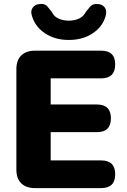

<svg xmlns="http://www.w3.org/2000/svg" viewBox="-20 -965 654 985"><path d="M160 0Q114 0 89 -24.5Q64 -49 64 -95V-610Q64 -656 89 -680.5Q114 -705 160 -705H499Q571 -705 571 -635Q571 -563 499 -563H240V-429H477Q549 -429 549 -358Q549 -287 477 -287H240V-142H499Q571 -142 571 -71Q571 0 499 0ZM333 -760Q263 -760 212.5 -793Q162 -826 145 -880Q135 -907 147 -924.5Q159 -942 181 -944Q210 -948 222.5 -932.5Q235 -917 245 -905Q256 -881 279.5 -870Q303 -859 333 -859Q363 -859 386 -870Q409 -881 421 -905Q431 -917 443.5 -932Q456 -947 485 -944Q507 -942 518.5 -925Q530 -908 521 -880Q505 -826 454 -793Q403 -760 333 -760Z"/></svg>

Font: Chiron GoRound TC H
Style: Regular
Weight: 900
Designer: Ryoko NISHIZUKA 西塚涼子 (kana, bopomofo & ideographs); Paul D. Hunt (Latin, Greek & Cyrillic); Sandoll Communications 산돌커뮤니
Foundry: Adobe
Version: Version 1.000;hotconv 1.1.1;makeotfexe 2.6.0